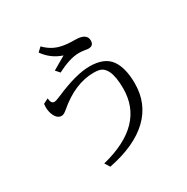

<svg xmlns="http://www.w3.org/2000/svg" viewBox="-195 -988 1189 1220"><g transform="rotate(-30 400.0 -378.0)"><path d="M267.1 -641.1 363.3 -696.8Q282.2 -724.1 235.4 -792L265.1 -819.8Q311 -772.9 367.7 -757.8Q409.7 -746.1 478 -746.1Q561 -745.6 561 -692.4Q561 -654.8 522.5 -654.8Q514.2 -654.8 496.1 -658.2Q475.6 -661.6 454.1 -661.6Q388.7 -661.6 293 -611.8ZM139.2 -511.2Q142.1 -470.2 166 -470.2Q178.7 -470.2 213.4 -485.4Q371.6 -554.2 470.2 -554.2Q579.6 -554.2 624 -491.2Q667 -430.2 667 -316.9Q667 -169.4 566.4 -72.8Q463.4 25.9 267.1 64L244.1 26.9Q586.9 -58.1 586.9 -325.2Q586.9 -411.6 565.9 -455.6Q550.3 -487.3 527.8 -497.6Q508.3 -506.3 473.1 -506.3Q335.9 -506.3 201.2 -390.1Q177.7 -370.1 162.6 -370.1Q131.8 -370.1 114.3 -405.8Q100.6 -433.6 100.6 -468.8Q100.6 -479 102.1 -492.2Z"/></g></svg>

Font: BIZ UDPMincho
Style: Regular
Weight: 400
Designer: TypeBank Co., Ltd.
Foundry: Morisawa Inc.
Version: Version 1.06